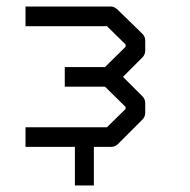

<svg xmlns="http://www.w3.org/2000/svg" viewBox="-20 -501 580 587"><path d="M58 -52V-112H307L364 -168V-174L301 -236H178V-296H301L364 -358V-365L307 -421H58V-481H320Q330 -481 341 -470L415 -398Q424 -389 424 -377V-346Q424 -334 415 -325L356 -266L415 -207Q424 -198 424 -186V-156Q424 -144 415 -135L341 -61Q332 -52 320 -52H267V66H209V-52Z"/></svg>

Font: IBM 3270
Style: Regular
Weight: 400
Monospace: yes
Version: Version 2.3.1